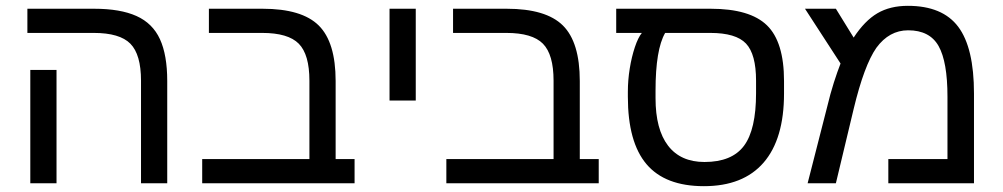

<svg xmlns="http://www.w3.org/2000/svg" viewBox="-20 -629 3443 659"><path d="M554 0H464V-352Q464 -442 427.5 -479Q391 -516 302 -516H74V-599H303Q393 -599 448.5 -574Q504 -549 529 -494.5Q554 -440 554 -351ZM174 -389V0H84V-389Z M697 -516V-599H881Q1016 -599 1074 -541.5Q1132 -484 1132 -351V-83H1197V0H674V-83H1042V-352Q1042 -442 1005.5 -479Q969 -516 880 -516Z M1317 -284V-599H1407V-284Z M1535 -516V-599H1719Q1854 -599 1912 -541.5Q1970 -484 1970 -351V-83H2035V0H1512V-83H1880V-352Q1880 -442 1843.5 -479Q1807 -516 1718 -516Z M2135 -314Q2135 -354 2141.5 -394Q2148 -434 2159 -467Q2170 -500 2183 -516H2095V-599H2419Q2554 -599 2612.5 -542Q2671 -485 2671 -351V-308Q2671 -152 2601 -71Q2531 10 2396 10Q2263 10 2199 -65.5Q2135 -141 2135 -297ZM2263 -516Q2230 -459 2230 -318V-292Q2230 -185 2273 -129Q2316 -73 2398 -73Q2492 -73 2533.5 -128.5Q2575 -184 2575 -309V-352Q2575 -443 2540.5 -479.5Q2506 -516 2418 -516Z M3096 -609Q3215 -609 3269 -537Q3323 -465 3323 -308V0H3029V-83H3232V-297Q3232 -417 3201.5 -471Q3171 -525 3097 -525Q3032 -525 2988 -465Q2967 -435 2947.5 -382.5Q2928 -330 2910 -255L2849 0H2752L2819 -262Q2830 -308 2842 -345.5Q2854 -383 2865 -411L2743 -599H2849L2910 -500Q2948 -558 2991.5 -583.5Q3035 -609 3096 -609Z"/></svg>

Font: Noto Sans Hebrew Droid
Style: Regular
Weight: 400
Designer: Monotype Design Team
Foundry: Monotype Imaging Inc.
Version: Version 1.100